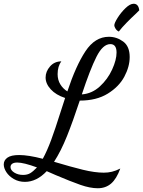

<svg xmlns="http://www.w3.org/2000/svg" viewBox="-84 -916 762 1023"><path d="M213 17 165 -4Q111 53 49 53Q16 53 -10 38Q-36 23 -50 1.5Q-64 -20 -64 -40Q-64 -62 -44.5 -76Q-25 -90 18 -90Q67 -90 144 -70Q167 -112 188.5 -170Q210 -228 238 -317L263 -394Q214 -410 186.5 -440Q159 -470 159 -503Q159 -535 182.5 -562Q206 -589 243 -589Q223 -563 223 -521Q223 -490 237.5 -466.5Q252 -443 275 -429Q320 -565 371 -642.5Q422 -720 496 -720Q538 -720 572.5 -694.5Q607 -669 607 -612Q607 -561 578.5 -507.5Q550 -454 490 -417Q430 -380 341 -380Q305 -271 273 -191Q241 -111 204 -54Q294 -27 357.5 -11.5Q421 4 469 4Q492 4 512.5 -1Q533 -6 557 -18Q537 37 508 62Q479 87 437 87Q396 87 344.5 69Q293 51 213 17ZM537 -636Q537 -681 504 -681Q464 -681 430 -613.5Q396 -546 352 -413Q406 -417 448 -455.5Q490 -494 513.5 -545.5Q537 -597 537 -636ZM113 -24Q42 -50 8 -50Q-10 -50 -19 -43.5Q-28 -37 -28 -26Q-28 -9 -8 3.5Q12 16 39 16Q62 16 77.5 6.5Q93 -3 113 -24ZM525 -781Q525 -793 543 -821.5Q561 -850 585 -873Q609 -896 628 -896Q654 -896 658 -861Q658 -861 642 -845Q614 -819 590 -794.5Q566 -770 549 -748Q538 -753 531.5 -763.5Q525 -774 525 -781Z"/></svg>

Font: Dancing Script
Style: Bold
Weight: 700
Designer: Pablo Impallari
Foundry: Pablo Impallari
Version: Version 2.000